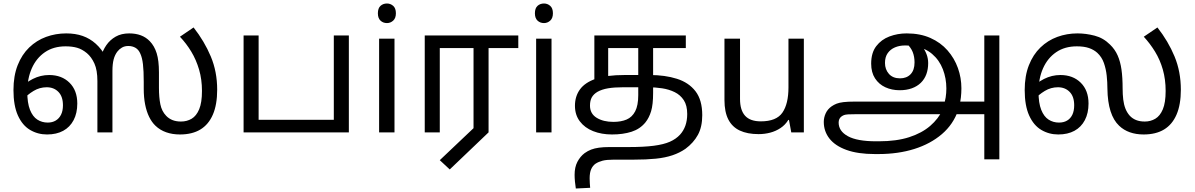

<svg xmlns="http://www.w3.org/2000/svg" viewBox="-20 -757 6836 1098"><path d="M249 12Q196 12 152 -14Q108 -40 82.5 -96.5Q57 -153 57 -242Q57 -323 81 -384Q105 -445 147 -485.5Q189 -526 243.5 -546Q298 -566 359 -566Q411 -566 452.5 -551.5Q494 -537 527.5 -507Q561 -477 587 -430L558 -433Q567 -468 588 -498.5Q609 -529 641.5 -547.5Q674 -566 719 -566Q756 -566 785.5 -555Q815 -544 837 -521Q863 -494 876 -452.5Q889 -411 889 -343V-255Q889 -200 897 -160.5Q905 -121 930 -95Q945 -79 966 -70.5Q987 -62 1015 -62Q1049 -62 1076 -78Q1103 -94 1119 -132Q1135 -170 1135 -237Q1135 -303 1118.5 -359Q1102 -415 1074 -461.5Q1046 -508 1009 -547L1087 -600Q1149 -521 1185.5 -434Q1222 -347 1222 -244Q1222 -159 1197.5 -102Q1173 -45 1126 -16.5Q1079 12 1009 12Q966 12 930.5 -0.5Q895 -13 869 -38Q848 -58 833 -88.5Q818 -119 810 -159.5Q802 -200 802 -250V-288Q802 -353 797.5 -390Q793 -427 783 -449Q773 -473 755 -483.5Q737 -494 714 -494Q693 -494 677.5 -485Q662 -476 652 -463Q637 -444 630 -417.5Q623 -391 623 -351V0H537V-293Q537 -356 520 -393.5Q503 -431 477 -453Q449 -476 420.5 -484Q392 -492 355 -492Q286 -492 237 -458.5Q188 -425 162 -366.5Q136 -308 136 -232Q136 -168 151.5 -129Q167 -90 193.5 -73Q220 -56 253 -56Q279 -56 298.5 -67.5Q318 -79 329 -101Q340 -123 340 -155Q340 -205 314 -231.5Q288 -258 247 -258Q207 -258 172 -237Q137 -216 108 -184L93 -248Q123 -283 167.5 -305.5Q212 -328 261 -328Q333 -328 377.5 -284Q422 -240 422 -165Q422 -110 401 -70Q380 -30 341.5 -9Q303 12 249 12Z M1373 0V-554H1459V-72H1889V-554H1975V0Z M2236 -536V0H2148V-536ZM2193 -737Q2213 -737 2228.5 -723.5Q2244 -710 2244 -681Q2244 -653 2228.5 -639Q2213 -625 2193 -625Q2171 -625 2156 -639Q2141 -653 2141 -681Q2141 -710 2156 -723.5Q2171 -737 2193 -737Z M2552 212 2495 159 2688 -24V-482H2495V0H2409V-554H2944V-482H2774V0Z M3134 -536V0H3046V-536ZM3091 -737Q3111 -737 3126.5 -723.5Q3142 -710 3142 -681Q3142 -653 3126.5 -639Q3111 -625 3091 -625Q3069 -625 3054 -639Q3039 -653 3039 -681Q3039 -710 3054 -723.5Q3069 -737 3091 -737Z M3480 12Q3420 12 3372 -7Q3324 -26 3296 -63Q3268 -100 3268 -152Q3268 -206 3296.5 -245.5Q3325 -285 3387 -306.5Q3449 -328 3551 -328H3696Q3783 -328 3851 -306.5Q3919 -285 3957.5 -235Q3996 -185 3996 -98Q3996 -31 3971 14.5Q3946 60 3900 94Q3867 117 3825.5 131Q3784 145 3730 150.5Q3676 156 3604 156H3491Q3449 156 3426 162Q3403 168 3386 179Q3370 190 3361 210Q3352 230 3352 263Q3352 278 3353 291.5Q3354 305 3355 317L3273 321Q3270 303 3268 281.5Q3266 260 3266 243Q3266 199 3282 168.5Q3298 138 3323 119Q3341 106 3360.5 98.5Q3380 91 3405.5 87.5Q3431 84 3464 84H3573Q3662 84 3719 76.5Q3776 69 3811 53.5Q3846 38 3869 13Q3889 -9 3899.5 -38.5Q3910 -68 3910 -105Q3910 -154 3890.5 -184Q3871 -214 3838.5 -230Q3806 -246 3766.5 -252Q3727 -258 3686 -258H3544Q3493 -258 3457.5 -252Q3422 -246 3397 -232Q3375 -219 3364.5 -200.5Q3354 -182 3354 -153Q3354 -107 3392 -83.5Q3430 -60 3488 -60Q3532 -60 3563.5 -73.5Q3595 -87 3612.5 -120.5Q3630 -154 3630 -213V-482H3458V-302L3379 -286V-554H3902V-482H3715V-226Q3715 -159 3703.5 -121Q3692 -83 3671 -57Q3640 -19 3591.5 -3.5Q3543 12 3480 12Z M4577 -536V0H4505L4492 -71H4488Q4471 -43 4444 -25Q4417 -7 4385 1.5Q4353 10 4318 10Q4254 10 4210.5 -10.5Q4167 -31 4145 -74Q4123 -117 4123 -185V-536H4212V-191Q4212 -127 4241 -95Q4270 -63 4331 -63Q4420 -63 4454.5 -113Q4489 -163 4489 -257V-536Z M4983 124Q4886 124 4821 100.5Q4756 77 4723.5 35.5Q4691 -6 4691 -60Q4691 -85 4702 -109Q4713 -133 4736 -149Q4749 -158 4764 -164Q4779 -170 4803.5 -173Q4828 -176 4868 -176H5615L5618 -104H4879Q4848 -104 4831.5 -103Q4815 -102 4807 -99Q4799 -96 4791 -90Q4776 -78 4776 -56Q4776 -7 4829 22Q4882 51 4989 51H5006Q5107 51 5179.5 27.5Q5252 4 5299.5 -37Q5347 -78 5371 -130L5375 -149Q5384 -174 5388 -199.5Q5392 -225 5392 -251Q5392 -309 5372 -361Q5352 -413 5310.5 -448.5Q5269 -484 5204 -494Q5191 -496 5179.5 -496.5Q5168 -497 5155 -497Q5124 -497 5098 -486Q5072 -475 5056.5 -453Q5041 -431 5041 -397Q5041 -360 5063.5 -334.5Q5086 -309 5127 -309Q5165 -309 5187.5 -332.5Q5210 -356 5210 -400Q5210 -433 5199.5 -459.5Q5189 -486 5163 -510L5220 -527Q5238 -512 5253.5 -492Q5269 -472 5278.5 -447.5Q5288 -423 5288 -396Q5288 -361 5277.5 -332.5Q5267 -304 5246 -283.5Q5225 -263 5194.5 -252Q5164 -241 5125 -241Q5080 -241 5043 -258Q5006 -275 4984 -309Q4962 -343 4962 -393Q4962 -455 4991 -493Q5020 -531 5066.5 -548.5Q5113 -566 5165 -566Q5242 -566 5300.5 -540Q5359 -514 5398.5 -469Q5438 -424 5458 -368Q5478 -312 5478 -252Q5478 -225 5475 -199.5Q5472 -174 5466 -150L5460 -128Q5432 -46 5366.5 10Q5301 66 5208.5 95Q5116 124 5004 124ZM5609 154V-554H5695V154Z M6032 12Q5979 12 5935 -14Q5891 -40 5865.5 -96.5Q5840 -153 5840 -242Q5840 -323 5864 -384Q5888 -445 5930 -485.5Q5972 -526 6026.5 -546Q6081 -566 6142 -566Q6190 -566 6240 -553Q6290 -540 6328 -502Q6356 -475 6371.5 -440Q6387 -405 6393.5 -359Q6400 -313 6400 -252Q6400 -217 6403.5 -188Q6407 -159 6416 -136Q6425 -113 6441 -95Q6456 -79 6477 -70.5Q6498 -62 6527 -62Q6560 -62 6587 -78Q6614 -94 6630 -132Q6646 -170 6646 -237Q6646 -303 6630 -359Q6614 -415 6585.5 -461.5Q6557 -508 6521 -547L6599 -600Q6661 -521 6697 -434Q6733 -347 6733 -244Q6733 -159 6708.5 -102Q6684 -45 6637 -16.5Q6590 12 6520 12Q6477 12 6441.5 -0.5Q6406 -13 6380 -38Q6348 -68 6331 -121Q6314 -174 6313 -250Q6313 -286 6309 -324Q6305 -362 6293 -396.5Q6281 -431 6255 -455Q6235 -473 6207 -482.5Q6179 -492 6138 -492Q6069 -492 6020 -458.5Q5971 -425 5945 -366.5Q5919 -308 5919 -232Q5919 -168 5934.5 -129Q5950 -90 5976.5 -73Q6003 -56 6036 -56Q6063 -56 6082.5 -67.5Q6102 -79 6112.5 -101Q6123 -123 6123 -155Q6123 -205 6097 -231.5Q6071 -258 6030 -258Q5990 -258 5955 -237Q5920 -216 5891 -184L5876 -248Q5906 -283 5950.5 -305.5Q5995 -328 6044 -328Q6116 -328 6160.5 -284Q6205 -240 6205 -165Q6205 -110 6184 -70Q6163 -30 6124.5 -9Q6086 12 6032 12Z"/></svg>

Font: ltamil05
Style: Book
Weight: 400
Designer: Jelle Bosma - Monotype Design Team
Foundry: Monotype Imaging Inc.
Version: Version 2.003